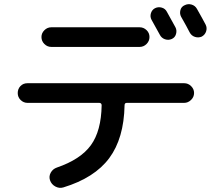

<svg xmlns="http://www.w3.org/2000/svg" viewBox="-20 -856 1040 925"><path d="M726.6 -816.4Q742.2 -824.2 759.3 -819.3Q776.4 -814.5 784.2 -798.8Q819.3 -735.4 825.2 -724.6Q833 -710 828.1 -692.4Q823.2 -674.8 807.1 -668Q791 -661.1 774.4 -667Q757.8 -672.9 750 -688.5Q715.8 -750 710 -760.7Q702.1 -775.4 707 -792Q711.9 -808.6 726.6 -816.4ZM928.7 -813.5Q957 -763.7 970.7 -737.3Q978.5 -721.7 973.1 -705.1Q967.8 -688.5 952.1 -679.7Q936.5 -672.9 919.4 -678.2Q902.3 -683.6 893.6 -700.2Q880.9 -725.6 852.5 -775.4Q844.7 -790 849.1 -807.1Q853.5 -824.2 870.1 -831.1Q885.7 -838.9 902.8 -834Q919.9 -829.1 928.7 -813.5ZM227.5 -724.6H652.3Q671.9 -724.6 686 -710.9Q700.2 -697.3 700.2 -677.7Q700.2 -658.2 686 -644Q671.9 -629.9 652.3 -629.9H227.5Q208 -629.9 193.8 -644Q179.7 -658.2 179.7 -677.7Q179.7 -696.3 193.8 -710.4Q208 -724.6 227.5 -724.6ZM112.3 -360.4Q93.8 -360.4 79.6 -374Q65.4 -387.7 65.4 -407.7Q65.4 -427.7 78.6 -441.4Q91.8 -455.1 112.3 -455.1H867.2Q886.7 -455.1 900.9 -440.9Q915 -426.8 915 -408.2Q915 -388.7 900.4 -374.5Q885.7 -360.4 867.2 -360.4H590.8Q580.1 -360.4 580.1 -348.6Q577.1 -189.5 506.3 -94.2Q435.5 1 285.2 46.9Q265.6 52.7 246.6 42.5Q227.5 32.2 220.7 11.7Q214.8 -6.8 224.6 -24.4Q234.4 -42 253.9 -48.8Q368.2 -87.9 418 -156.7Q467.8 -225.6 469.7 -348.6Q469.7 -359.4 459 -360.4Z"/></svg>

Font: Rounded-X Mgen+ 1m medium
Style: Regular
Weight: 500
Designer: [Source Han Sans]
Ryoko NISHIZUKA  (kana & ideographs); Paul D. Hunt (Latin, Greek & Cyrillic); Wenlong ZHANG  (bopomofo
Version: Version 1.059.20150602